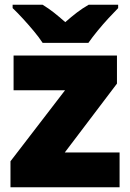

<svg xmlns="http://www.w3.org/2000/svg" viewBox="-20 -786 547 806"><path d="M482 0H24V-109L253 -407H37V-553H471V-435L252 -146H482ZM159 -606Q144 -629 121.5 -656Q99 -683 75.5 -708.5Q52 -734 33 -752V-766H159Q185 -750 206.5 -733Q228 -716 254 -693Q280 -716 303 -733.5Q326 -751 352 -766H476V-752Q459 -735 435.5 -709.5Q412 -684 389.5 -656.5Q367 -629 351 -606Z"/></svg>

Font: Noto Sans Myanmar Black
Style: Regular
Weight: 900
Designer: Monotype Design Team
Foundry: Monotype Imaging Inc.
Version: Version 2.107; ttfautohint (v1.8.4.7-5d5b)